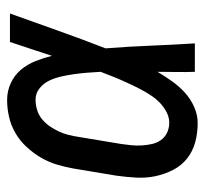

<svg xmlns="http://www.w3.org/2000/svg" viewBox="-38 -530 576 540"><g transform="rotate(-90 250.0 -260.0)"><path d="M174 8Q146 8 120 1Q94 -6 74 -22Q54 -38 42 -61.5Q30 -85 24.5 -111Q19 -137 20.5 -165Q22 -193 26 -221L46 -341Q50 -364 57 -387.5Q64 -411 76.5 -432.5Q89 -454 106.5 -473Q124 -492 145.5 -504.5Q167 -517 191 -522.5Q215 -528 239 -528Q264 -528 286.5 -517.5Q309 -507 324 -489Q339 -471 348 -448.5Q357 -426 363 -402Q373 -432 382.5 -461.5Q392 -491 402 -520H482Q458 -453 434 -385.5Q410 -318 384 -251Q389 -188 391.5 -125.5Q394 -63 398 0H318Q317 -26 317.5 -52.5Q318 -79 318 -105Q306 -85 292 -65Q278 -45 260 -28.5Q242 -12 219.5 -2Q197 8 174 8ZM175 -72Q190 -72 204.5 -79.5Q219 -87 230.5 -98Q242 -109 251 -122.5Q260 -136 267.5 -150Q275 -164 281.5 -178Q288 -192 294.5 -206.5Q301 -221 306.5 -235.5Q312 -250 318 -265Q317 -284 315.5 -302.5Q314 -321 311.5 -339Q309 -357 305 -375Q301 -393 293.5 -409Q286 -425 272 -436.5Q258 -448 239 -448Q225 -448 210.5 -443.5Q196 -439 184.5 -429.5Q173 -420 164.5 -407.5Q156 -395 150 -382Q144 -369 140.5 -355Q137 -341 135 -327L115 -207Q113 -193 111.5 -178Q110 -163 111 -148.5Q112 -134 115 -120.5Q118 -107 126 -95.5Q134 -84 147 -78Q160 -72 175 -72Z"/></g></svg>

Font: Iosevka Term Curly Md Obl
Style: Regular
Weight: 500
Italic angle: -9°
Designer: Belleve Invis
Foundry: Belleve Invis
Version: Version 32.3.0